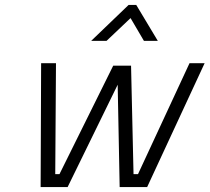

<svg xmlns="http://www.w3.org/2000/svg" viewBox="-20 -755 846 775"><path d="M146 -500 144 0H253L455 -413L463 0H574L806 -500H745L537 -52H519L509 -490H437L220 -52H203L206 -500ZM348 -590H410L507 -682L561 -590H617L530 -735H499Z"/></svg>

Font: Titillium Web
Style: Light Italic
Weight: 300
Italic angle: -13°
Version: Version 1.001;PS 57.000;hotconv 1.0.70;makeotf.lib2.5.55311